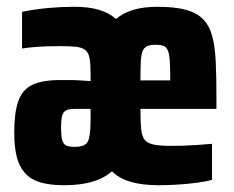

<svg xmlns="http://www.w3.org/2000/svg" viewBox="-20 -538 689 566"><path d="M169 8Q127 8 98.5 -0.5Q70 -9 53 -28.5Q36 -48 29 -77Q22 -106 22 -148Q22 -206 34 -240Q46 -274 75.5 -288Q105 -302 157 -302Q170 -302 185 -302Q200 -302 215.5 -301Q231 -300 247 -299V-322Q247 -350 244 -366.5Q241 -383 231.5 -390.5Q222 -398 204.5 -400Q187 -402 159 -402Q141 -402 122.5 -401.5Q104 -401 84.5 -399.5Q65 -398 45 -395V-503Q84 -511 122.5 -514.5Q161 -518 199 -518Q242 -518 272 -509Q302 -500 322 -482Q343 -500 373 -509Q403 -518 444 -518Q496 -518 528.5 -509Q561 -500 579.5 -480.5Q598 -461 606 -430Q614 -399 616 -355.5Q618 -312 618 -255V-217H394Q394 -181 396 -159Q398 -137 406 -126.5Q414 -116 432.5 -112Q451 -108 483 -108Q500 -108 519 -108.5Q538 -109 559.5 -110.5Q581 -112 605 -114V-8Q588 -3 562 0.5Q536 4 506.5 6Q477 8 449 8Q416 8 389.5 3.5Q363 -1 343.5 -10Q324 -19 310 -33Q293 -18 271 -9Q249 0 223.5 4Q198 8 169 8ZM201 -105Q213 -105 221.5 -107.5Q230 -110 235.5 -116Q241 -122 243 -134Q245 -141 246 -155Q247 -169 247 -187V-217H200Q183 -217 174.5 -212.5Q166 -208 163 -196Q160 -184 160 -161Q160 -139 163 -126.5Q166 -114 174.5 -109.5Q183 -105 201 -105ZM482 -287Q482 -327 481 -350.5Q480 -374 476 -386Q472 -398 463.5 -402Q455 -406 438 -406Q422 -406 413 -401.5Q404 -397 400 -386.5Q396 -376 395 -355.5Q394 -335 394 -301H496Z"/></svg>

Font: Saira Condensed ExtraBold
Style: Regular
Weight: 800
Width: 3
Designer: Hector Gatti with collaboration of the Omnibus-Type team
Foundry: Omnibus-Type
Version: Version 1.101